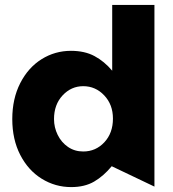

<svg xmlns="http://www.w3.org/2000/svg" viewBox="-20 -750 704 782"><path d="M609 -730H437V-462Q405 -500 365 -521.5Q325 -543 269 -543Q204 -543 149.5 -509Q95 -475 62.5 -411.5Q30 -348 30 -265Q30 -182 62.5 -119Q95 -56 150 -22Q205 12 270 12Q325 12 363.5 -10.5Q402 -33 435 -73L609 10ZM200 -265Q200 -324 235 -361.5Q270 -399 319 -399Q369 -399 404.5 -361.5Q440 -324 440 -267Q440 -208 405 -170.5Q370 -133 319 -133Q284 -133 257 -151.5Q230 -170 215 -200.5Q200 -231 200 -265Z"/></svg>

Font: Geom ExtraBold
Style: Bold
Weight: 800
Version: Version 1.102